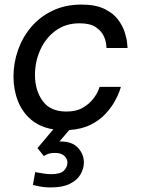

<svg xmlns="http://www.w3.org/2000/svg" viewBox="-20 -560 617 840"><path d="M203 260Q172 260 148 254.5Q124 249 124 249L134 193Q134 193 145.5 195Q157 197 173.5 199.5Q190 202 204 202Q245 202 260 186Q275 170 275 152Q275 135 261.5 122Q248 109 220 109Q198 109 184.5 116Q171 123 172 123L144 88L213 6Q154 -4 115.5 -37Q77 -70 58 -119Q39 -168 39 -225Q39 -285 59 -341.5Q79 -398 117 -442.5Q155 -487 210.5 -513.5Q266 -540 336 -540Q398 -540 437 -521Q476 -502 497 -473.5Q518 -445 526.5 -416.5Q535 -388 536.5 -369Q538 -350 538 -350H446Q446 -350 444.5 -366.5Q443 -383 433 -404Q423 -425 398.5 -441.5Q374 -458 328 -458Q267 -458 223.5 -426Q180 -394 156.5 -342.5Q133 -291 133 -232Q133 -165 166.5 -118.5Q200 -72 270 -72Q314 -72 342 -88.5Q370 -105 386.5 -126Q403 -147 409.5 -163.5Q416 -180 416 -180H509Q509 -180 503 -162Q497 -144 482.5 -117.5Q468 -91 442.5 -63Q417 -35 378 -15Q339 5 283 9L240 59H246Q296 59 321.5 87Q347 115 347 151Q347 177 332.5 202.5Q318 228 286 244Q254 260 203 260Z"/></svg>

Font: Be Vietnam Pro
Style: Italic
Weight: 400
Italic angle: -12°
Designer: Lam Bao, Tony Le, Vietanh Nguyen
Foundry: Yellow Type Foundry
Version: Version 1.002; ttfautohint (v1.8.3)